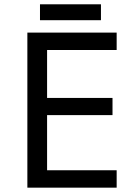

<svg xmlns="http://www.w3.org/2000/svg" viewBox="-20 -864 640 884"><path d="M517.1 0H106V-713.9H517.1V-633.8H196.8V-413.1H498V-334H196.8V-80.1H517.1ZM164.1 -844.2H444.8V-771H164.1Z"/></svg>

Font: Apple Sans Adjectives
Style: Regular
Weight: 400
Monospace: yes
Foundry: Apple Sans Adjectives
Version: Version 0.01